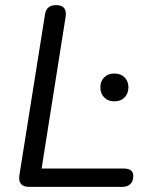

<svg xmlns="http://www.w3.org/2000/svg" viewBox="-20 -732 583 752"><path d="M95 0Q49 0 56 -46L156 -674Q161 -712 200 -712Q244 -712 237 -666L143 -72H464Q502 -72 502 -43Q502 -21 490 -10.5Q478 0 459 0ZM428 -335Q403 -335 388 -350.5Q373 -366 373 -390Q373 -414 388 -429Q403 -444 428 -444Q453 -444 468 -429Q483 -414 483 -390Q483 -366 468 -350.5Q453 -335 428 -335Z"/></svg>

Font: Nunito
Style: Italic
Weight: 400
Italic angle: -9°
Designer: Vernon Adams
Foundry: Vernon Adams
Version: Version 3.601; ttfautohint (v1.8.2.53-6de2)